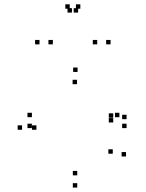

<svg xmlns="http://www.w3.org/2000/svg" viewBox="-20 -828 660 870"><path d="M330 22V2H310V22ZM551 -119V-139H531V-119ZM491 -131.5V-151.5H471V-131.5ZM330 -33.5V-53.5H310V-33.5ZM145 -240V-260H125V-240ZM329 -446.5V-466.5H309V-446.5ZM493 -294.5V-314.5H473V-294.5ZM493 -273V-293H473V-273ZM521 -297V-317H501V-297ZM124.5 -297V-317H104.5V-297ZM124.5 -247.5V-267.5H104.5V-247.5ZM553.5 -247.5V-267.5H533.5V-247.5ZM553.5 -288V-308H533.5V-288ZM331.5 -502V-522H311.5V-502ZM80 -240V-260H60V-240ZM219.5 -627V-647H199.5V-627ZM334 -771V-791H314V-771ZM306 -771V-791H286V-771ZM420.5 -627V-647H400.5V-627ZM481 -627V-647H461V-627ZM344 -788.5V-808.5H324V-788.5ZM296 -788.5V-808.5H276V-788.5ZM159 -627V-647H139V-627Z"/></svg>

Font: Monaspace Neon Dots Var
Style: Regular
Weight: 400
Designer: Riley Cran and the Lettermatic Team
Version: Version 1.100 (Monaspace Neon Dots)